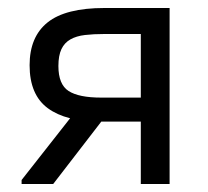

<svg xmlns="http://www.w3.org/2000/svg" viewBox="-20 -460 519 480"><path d="M332 0H404V-440H241Q144 -440 99 -404Q54 -368 54 -297Q54 -223 99.5 -189.5Q145 -156 231 -156H332ZM34 0H113L261 -192L188 -206L34 -10ZM233 -216Q177 -216 151.5 -232.5Q126 -249 126 -295Q126 -321 133.5 -337Q141 -353 156 -361.5Q171 -370 192.5 -372.5Q214 -375 241 -375H332V-216Z"/></svg>

Font: Tilda Sans VF
Style: Regular
Weight: 400
Designer: ParaType Ltd
Foundry: ParaType Ltd
Version: Version 1.010